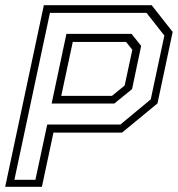

<svg xmlns="http://www.w3.org/2000/svg" viewBox="-32 -720 686 740"><path d="M-12 0 137 -700H552.5L633.5 -597L575 -321.5L438.5 -209H174L129.5 0ZM23.5 -27H104.5L150 -240H432L549 -337L601.5 -583L532.5 -670.5H160.5ZM204 -350.5H399.5L448.5 -390.5L478 -528L454 -558.5H248.5ZM167 -321 224 -589.5H475L512 -543L477 -376.5L408.5 -321Z"/></svg>

Font: Tourney Thin Light
Style: Italic
Weight: 300
Italic angle: -12°
Version: Version 1.015